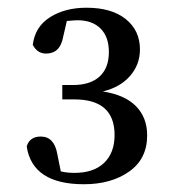

<svg xmlns="http://www.w3.org/2000/svg" viewBox="-20 -934 443 495"><path d="M152.3 -879.9 142.6 -837.9Q134.8 -795.9 98.6 -795.9Q76.2 -795.9 64.5 -818.4Q70.3 -865.2 108.9 -889.6Q147.5 -914.1 203.1 -914.1Q267.6 -914.1 304.2 -884.8Q340.8 -855.5 340.8 -806.6Q340.8 -767.6 315.4 -738.3Q290 -709 245.1 -698.2Q301.8 -689.5 330.6 -660.2Q359.4 -630.9 359.4 -585Q359.4 -524.4 313 -491.7Q266.6 -459 196.3 -459Q63.5 -459 48.8 -556.6Q56.6 -582 85 -582Q120.1 -582 127.9 -536.1L136.7 -492.2Q152.3 -488.3 171.9 -488.3Q221.7 -488.3 248.5 -514.2Q275.4 -540 275.4 -585.9Q275.4 -677.7 171.9 -677.7H140.6V-714.8H168Q212.9 -714.8 236.8 -736.8Q260.7 -758.8 260.7 -799.8Q260.7 -838.9 239.3 -860.4Q217.8 -881.8 179.7 -881.8Q173.8 -881.8 152.3 -879.9Z"/></svg>

Font: GenYoMin TW TTF SemiBold
Style: Regular
Weight: 600
Version: Version 1.300